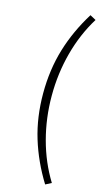

<svg xmlns="http://www.w3.org/2000/svg" viewBox="-149 -858 613 1099"><g transform="rotate(15 157.5 -308.5)"><path d="M96 -308Q96 -449 133 -571.5Q170 -694 242 -810L277 -791Q213 -687 180 -563.5Q147 -440 147 -308Q147 -176 180 -52.5Q213 71 277 175L242 193Q171 78 133.5 -44.5Q96 -167 96 -308Z"/></g></svg>

Font: Merged Yaku Han JP Light
Style: Regular
Weight: 300
Designer: Ryoko NISHIZUKA 西塚涼子 (kana, bopomofo & ideographs); Paul D. Hunt (Latin, Greek & Cyrillic); Sandoll Communications 산돌커뮤니
Foundry: Adobe
Version: Version 2.004